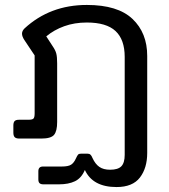

<svg xmlns="http://www.w3.org/2000/svg" viewBox="-20 -560 682 776"><path d="M323 127Q309 160 283 172.5Q257 185 219 185H155Q145 185 140 180.5Q135 176 135 165V132Q135 113 154 113H230Q256 113 267.5 105.5Q279 98 287 80Q292 69 295.5 65Q299 61 308 61H333Q341 61 345.5 65Q350 69 354 79Q365 103 381.5 114.5Q398 126 425 126Q457 126 470.5 112Q484 98 484 66V-330Q484 -400 447 -434.5Q410 -469 331 -469Q281 -469 239.5 -454Q198 -439 167 -413L193 -373Q204 -357 207.5 -343.5Q211 -330 211 -304V-67Q211 -30 198.5 -15Q186 0 147 0H58Q45 0 39.5 -5.5Q34 -11 34 -24V-53Q34 -65 39 -70.5Q44 -76 57 -76H95Q111 -76 115.5 -81Q120 -86 120 -102V-336L78 -399Q69 -413 69 -424Q69 -435 79 -445Q182 -540 331 -540Q456 -540 515.5 -483.5Q575 -427 575 -334V58Q575 119 545.5 157.5Q516 196 451 196Q355 196 323 127Z"/></svg>

Font: Mitr Light
Style: Regular
Weight: 300
Designer: Thanarat Vachiruckul
Foundry: Cadson Demak
Version: Version 1.002